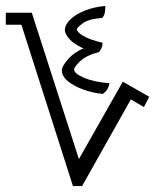

<svg xmlns="http://www.w3.org/2000/svg" viewBox="-65 -629 525 649"><path d="M212.4 0H181.6L7.3 -545.4H-45.4V-585.9H42.5L201.7 -91.3L350.1 -353L439.5 -301.8L421.4 -267.1L377.4 -293ZM282.2 -311.5Q248 -314.9 216.3 -326.4Q184.6 -337.9 164.3 -354.7Q144 -371.6 144 -391.1Q144 -404.8 165.5 -429.4Q187 -454.1 227.1 -469.7L235.4 -457Q189.5 -476.1 171.9 -494.6Q154.3 -513.2 154.3 -527.3Q154.3 -545.4 172.4 -563Q190.4 -580.6 221.4 -593Q252.4 -605.5 291 -608.9Q291 -600.6 289.6 -588.4Q288.1 -576.2 280.3 -568.4Q233.9 -564.9 214.4 -550Q194.8 -535.2 194.8 -530.3Q194.8 -521 215.8 -508.1Q236.8 -495.1 281.7 -484.4Q281.7 -477.1 279.1 -469.2Q276.4 -461.4 270 -453.1Q227.5 -442.4 206.5 -422.6Q185.5 -402.8 185.5 -393.6Q185.5 -380.9 219 -366.2Q252.4 -351.6 305.2 -347.7Q303.2 -336.9 298.3 -328.1Q293.5 -319.3 282.2 -311.5Z"/></svg>

Font: Harmattan
Style: Regular
Weight: 400
Designer: George W. Nuss III and SIL International
Foundry: SIL International
Version: Version 4.000